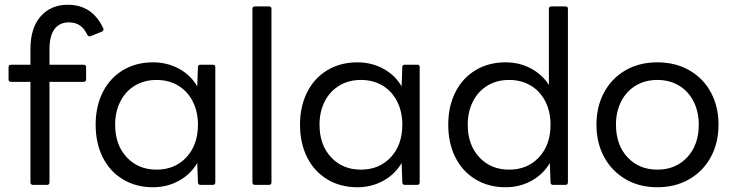

<svg xmlns="http://www.w3.org/2000/svg" viewBox="-20 -777 3081 807"><path d="M119 0Q108 0 108 -11V-433H27Q16 -433 16 -443V-495Q16 -505 27 -505H108V-571Q108 -660 151 -708.5Q194 -757 265 -757Q368 -757 414 -658Q415 -657 415 -654Q415 -647 408 -644L361 -625L357 -624Q351 -624 347 -631Q334 -658 315 -670.5Q296 -683 270 -683Q230 -683 209 -654.5Q188 -626 188 -570V-505H331Q342 -505 342 -495V-443Q342 -433 331 -433H188V-11Q188 0 178 0Z M382 -253Q382 -329 411.5 -388.5Q441 -448 496 -481.5Q551 -515 623 -515Q683 -515 732.5 -488Q782 -461 809 -414L812 -495Q812 -505 823 -505H875Q885 -505 885 -495V-11Q885 0 875 0H823Q812 0 812 -11L809 -92Q782 -45 732.5 -17.5Q683 10 623 10Q551 10 496 -23.5Q441 -57 411.5 -116.5Q382 -176 382 -253ZM812 -253Q812 -308 790 -351Q768 -394 728.5 -417.5Q689 -441 638 -441Q587 -441 547.5 -417.5Q508 -394 486 -351Q464 -308 464 -253Q464 -168 512.5 -116Q561 -64 638 -64Q715 -64 763.5 -116Q812 -168 812 -253Z M1052 0Q1041 0 1041 -11V-740Q1041 -750 1052 -750H1111Q1121 -750 1121 -740V-11Q1121 0 1111 0Z M1241 -253Q1241 -329 1270.5 -388.5Q1300 -448 1355 -481.5Q1410 -515 1482 -515Q1542 -515 1591.5 -488Q1641 -461 1668 -414L1671 -495Q1671 -505 1682 -505H1734Q1744 -505 1744 -495V-11Q1744 0 1734 0H1682Q1671 0 1671 -11L1668 -92Q1641 -45 1591.5 -17.5Q1542 10 1482 10Q1410 10 1355 -23.5Q1300 -57 1270.5 -116.5Q1241 -176 1241 -253ZM1671 -253Q1671 -308 1649 -351Q1627 -394 1587.5 -417.5Q1548 -441 1497 -441Q1446 -441 1406.5 -417.5Q1367 -394 1345 -351Q1323 -308 1323 -253Q1323 -168 1371.5 -116Q1420 -64 1497 -64Q1574 -64 1622.5 -116Q1671 -168 1671 -253Z M1864 -253Q1864 -329 1893.5 -388.5Q1923 -448 1978 -481.5Q2033 -515 2105 -515Q2163 -515 2211 -489.5Q2259 -464 2287 -420V-740Q2287 -750 2298 -750H2357Q2367 -750 2367 -740V-11Q2367 0 2357 0H2305Q2294 0 2294 -11L2291 -92Q2264 -45 2214.5 -17.5Q2165 10 2105 10Q2033 10 1978 -23.5Q1923 -57 1893.5 -116.5Q1864 -176 1864 -253ZM2294 -253Q2294 -308 2272 -351Q2250 -394 2210.5 -417.5Q2171 -441 2120 -441Q2069 -441 2029.5 -417.5Q1990 -394 1968 -351Q1946 -308 1946 -253Q1946 -168 1994.5 -116Q2043 -64 2120 -64Q2197 -64 2245.5 -116Q2294 -168 2294 -253Z M2487 -253Q2487 -329 2519 -388.5Q2551 -448 2609 -481.5Q2667 -515 2743 -515Q2819 -515 2877.5 -481.5Q2936 -448 2968 -388.5Q3000 -329 3000 -253Q3000 -177 2968 -117.5Q2936 -58 2877.5 -24Q2819 10 2743 10Q2667 10 2609 -24Q2551 -58 2519 -117.5Q2487 -177 2487 -253ZM2917 -253Q2917 -308 2895 -351Q2873 -394 2833.5 -417.5Q2794 -441 2743 -441Q2692 -441 2652.5 -417.5Q2613 -394 2591 -351Q2569 -308 2569 -253Q2569 -168 2617.5 -116Q2666 -64 2743 -64Q2820 -64 2868.5 -116Q2917 -168 2917 -253Z"/></svg>

Font: LINE Seed Sans TH App
Style: Regular
Weight: 400
Designer: Dalton Maag Ltd | Thai characters by Cadson Demak Co.,Ltd.
Foundry: Dalton Maag Ltd
Version: Version 1.003